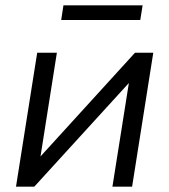

<svg xmlns="http://www.w3.org/2000/svg" viewBox="-20 -700 635 720"><path d="M40 0 119.5 -502.3H193.3L125.8 -74.8L98.1 -76.3L486.3 -502.3H554.8L475.4 0H401.6L469.5 -428.1L497.7 -426.5L108.6 0ZM209.5 -625 217.9 -679.9H514.8L506 -625Z"/></svg>

Font: Mulish ExtraLight
Style: Italic
Weight: 200
Italic angle: -9°
Designer: Vernon Adams
Foundry: Vernon Adams
Version: Version 3.603